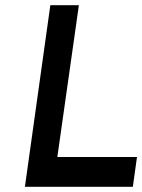

<svg xmlns="http://www.w3.org/2000/svg" viewBox="-20 -720 548 740"><path d="M76 0H492L508 -115H201L284 -700H174Z"/></svg>

Font: Unageo
Style: SemiBold-Italic
Weight: 600
Designer: Richard Sepsi
Foundry: Richard Sepsi
Version: Version 2.000